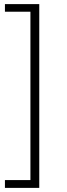

<svg xmlns="http://www.w3.org/2000/svg" viewBox="-20 -732 324 934"><path d="M171 182H4V144H128V-675H4V-712H171Z"/></svg>

Font: MuliDisplayVN ExtraLight
Style: Regular
Weight: 200
Designer: Vernon Adams
Foundry: Vernon Adams
Version: Version 2.100